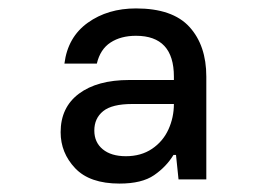

<svg xmlns="http://www.w3.org/2000/svg" viewBox="-20 -726 640 456"><path d="M264 -290Q193 -290 158.5 -326.5Q124 -363 124 -412Q124 -471 167.5 -503.5Q211 -536 287 -536H393V-544Q393 -641 303 -641Q267 -641 242.5 -625Q218 -609 210 -575H133Q141 -638 188.5 -672Q236 -706 303 -706Q390 -706 430 -662Q470 -618 470 -544V-300H404L398 -358H392Q375 -330 346 -310Q317 -290 264 -290ZM279 -355Q315 -355 341 -372.5Q367 -390 380 -418.5Q393 -447 393 -479H294Q246 -479 225 -462Q204 -445 204 -416Q204 -388 224 -371.5Q244 -355 279 -355Z"/></svg>

Font: DM Mono
Style: Regular
Weight: 400
Designer: Colophon Foundry
Foundry: Colophon Foundry
Version: Version 1.000; ttfautohint (v1.8.2.53-6de2)